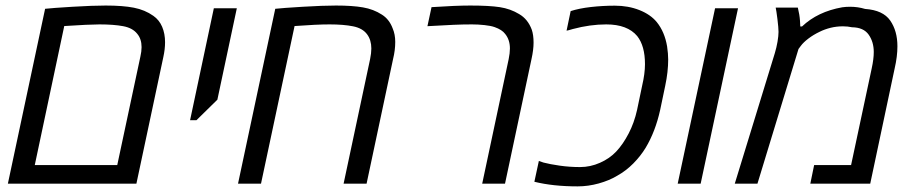

<svg xmlns="http://www.w3.org/2000/svg" viewBox="-20 -660 3287 690"><path d="M359.9 -640.1Q421.4 -640.1 461.2 -632.3Q501 -624.5 531.2 -603Q552.2 -588.4 562.7 -563.7Q573.2 -539.1 573.2 -508.3Q573.2 -482.9 566.9 -454.6L470.2 0H8.3L142.1 -628.4Q168 -631.3 240.7 -635.7Q313.5 -640.1 359.9 -640.1ZM401.4 -66.9 484.4 -456.1Q488.8 -475.1 488.8 -490.7Q488.8 -520 473.1 -538.6Q456.5 -559.6 422.6 -565.9Q388.7 -572.3 337.4 -572.3Q301.3 -572.3 210.9 -566.4L105 -66.9Z M748.5 -630.4H831.1L761.2 -301.8L686 -228H663.1Z M1187.5 -640.1Q1246.1 -640.1 1284.2 -633.5Q1322.3 -627 1352.5 -607.4Q1378.9 -590.8 1391.1 -558.1Q1400.4 -536.6 1400.4 -509.3Q1400.4 -479.5 1392.6 -447.8L1297.4 0H1214.8L1310.1 -447.8Q1314.5 -469.2 1314.5 -485.8Q1314.5 -516.1 1299.3 -536.6Q1283.2 -558.6 1249 -565.4Q1214.8 -572.3 1164.6 -572.3Q1117.7 -572.3 1038.6 -566.4L918 0H835.4L969.2 -628.4Q995.1 -631.3 1068.1 -635.7Q1141.1 -640.1 1187.5 -640.1Z M1812.5 -485.8Q1812.5 -517.1 1795.4 -538.1Q1784.2 -553.2 1757.8 -562.5Q1744.1 -567.4 1721.4 -569.8Q1698.7 -572.3 1676.3 -572.3Q1642.1 -572.3 1609.4 -570.8Q1576.7 -569.3 1516.1 -565.9L1530.8 -634.3Q1618.2 -640.1 1669.9 -640.1Q1737.8 -640.1 1776.1 -634.3Q1814.5 -628.4 1845.7 -609.4Q1877 -591.3 1891.1 -553.2Q1897.5 -534.2 1897.5 -506.8Q1897.5 -481.4 1890.1 -447.8L1794.9 0H1712.9L1808.1 -447.8Q1812.5 -469.2 1812.5 -485.8Z M1900.4 -6.8 1916.5 -81.5 1933.6 -75.7Q1956.1 -69.8 1991.5 -64.7Q2026.9 -59.6 2064.5 -59.6Q2101.6 -59.6 2136.2 -75Q2170.9 -90.3 2194.3 -115.2Q2218.8 -141.1 2239 -179.9Q2259.3 -218.8 2269.5 -265.1L2287.6 -351.6Q2297.9 -395.5 2297.9 -429.2Q2297.9 -495.1 2270 -530.3Q2234.9 -572.3 2158.7 -572.3Q2100.6 -572.3 2038.6 -555.7Q2021 -550.3 2016.1 -549.8L2030.8 -620.1Q2061 -629.9 2103.5 -634.8Q2146 -639.6 2189.5 -639.6Q2237.8 -639.6 2277.8 -623.8Q2317.9 -607.9 2340.3 -580.6Q2368.7 -545.4 2377.4 -493.2Q2381.3 -466.8 2381.3 -446.3Q2381.3 -401.9 2370.6 -351.6L2352.5 -265.1Q2335.4 -187.5 2300.3 -128.9Q2282.2 -99.1 2255.9 -72.5Q2229.5 -45.9 2197.8 -28.3Q2169.4 -11.2 2131.6 -0.7Q2093.8 9.8 2055.7 9.8Q1967.3 9.8 1900.4 -6.8Z M2549.8 -630.4H2632.3L2498 0H2415.5Z M2777.8 -545.4Q2777.8 -560.1 2773.9 -591.3Q2770 -622.6 2767.6 -632.8H2847.2Q2853.5 -607.4 2855 -585L2856 -564.9H2862.3Q2918.5 -618.2 3006.8 -633.8Q3020 -635.7 3035.2 -635.7Q3063 -635.7 3088.9 -627.9Q3153.3 -623.5 3179.2 -586.2Q3205.1 -548.8 3205.1 -493.7Q3205.1 -457 3195.3 -414.6L3107.4 0H2892.1L2905.8 -66.9H3038.6L3112.8 -414.6Q3120.1 -448.2 3120.1 -473.1Q3120.1 -509.3 3101.8 -535.4Q3083.5 -561.5 3042 -562Q3026.4 -565.4 3009.3 -565.4Q2986.3 -565.4 2964.8 -560.1Q2943.4 -554.7 2925.8 -545.9Q2903.3 -535.2 2885.3 -521.5Q2867.2 -507.8 2857.9 -495.1L2849.6 -483.9L2702.1 0H2620.6L2764.6 -469.2Q2770.5 -488.8 2774.2 -510Q2777.8 -531.2 2777.8 -545.4Z"/></svg>

Font: Viking Open Sans
Style: Italic
Weight: 400
Italic angle: -12°
Foundry: Ascender Corporation
Version: Version 2.000